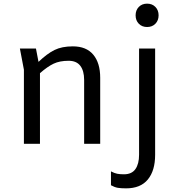

<svg xmlns="http://www.w3.org/2000/svg" viewBox="-20 -788 960 1052"><path d="M529 -362V0H441V-350Q441 -400 420 -427.5Q399 -455 356 -455Q307 -455 273.5 -439Q240 -423 199 -387V0H111V-406L89 -522H177L191 -449Q238 -494 278.5 -514Q319 -534 379 -534Q453 -534 491 -488.5Q529 -443 529 -362ZM723 -704Q723 -732 740.5 -750Q758 -768 786 -768Q814 -768 831.5 -750Q849 -732 849 -704Q849 -676 831.5 -658Q814 -640 786 -640Q758 -640 740.5 -658Q723 -676 723 -704ZM588 227V151Q607 161 622 164Q637 167 659 167Q702 167 722 138.5Q742 110 742 60V-522H830V60Q830 147 790 195.5Q750 244 671 244Q642 244 625 241Q608 238 588 227Z"/></svg>

Font: Amiko
Style: Regular
Weight: 400
Designer: Pablo Impallari, Rodrigo Fuenzalida, Andres Torresi
Foundry: Impallari Type
Version: Version 1.001; ttfautohint (v1.3)